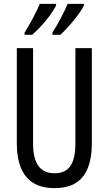

<svg xmlns="http://www.w3.org/2000/svg" viewBox="-20 -1056 562 993"><path d="M414 -1027V-1036H330C318 -1006 280 -931 251 -887V-876H292C330 -910 392 -983 414 -1027ZM270 -1027V-1036H186C172 -1003 137 -934 107 -887V-876H146C194 -917 247 -981 270 -1027ZM455 -317V-807H370V-316C370 -204 334 -160 262 -160C191 -160 151 -205 151 -315V-807H67V-316C67 -157 135 -83 262 -83C389 -83 455 -155 455 -317Z"/></svg>

Font: Noto Sans Kannada UI ExtraCondensed
Style: Regular
Weight: 400
Width: 2
Designer: Jelle Bosma - Monotype Design Team
Foundry: Monotype Imaging Inc.
Version: Version 2.005